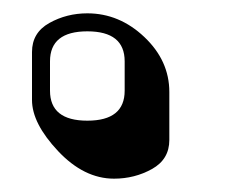

<svg xmlns="http://www.w3.org/2000/svg" viewBox="-20 -208 342 288"><path d="M234 -70V2Q234 31 208 45.5Q182 60 151 60Q106 60 67 18.5Q28 -23 28 -58V-130Q28 -159 54 -173.5Q80 -188 111 -188Q159 -188 196.5 -152.5Q234 -117 234 -70ZM167 -72V-116Q167 -161 111 -161Q55 -161 55 -116V-72Q55 -27 111 -27Q167 -27 167 -72Z"/></svg>

Font: Ewert
Style: Regular
Weight: 400
Designer: Johan Kallas, Mihkel Virkus
Foundry: Johan Kallas, Mihkel Virkus
Version: Version 1.001